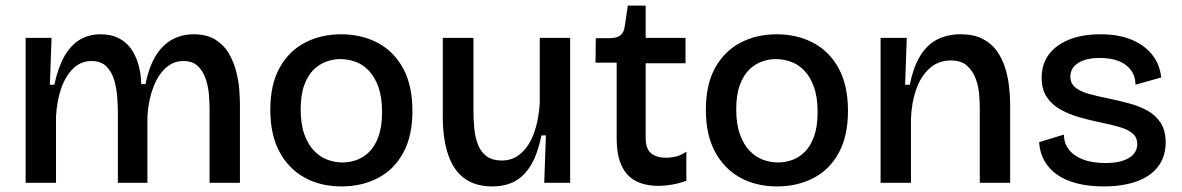

<svg xmlns="http://www.w3.org/2000/svg" viewBox="-20 -656 4240 689"><path d="M72 0V-319V-520H165L159 -352H175Q188 -413 210.5 -453Q233 -493 265.5 -513Q298 -533 341 -533Q378 -533 405 -519.5Q432 -506 449.5 -482Q467 -458 476.5 -425Q486 -392 487 -354H502Q514 -414 537.5 -453.5Q561 -493 596 -513Q631 -533 675 -533Q723 -533 754 -513Q785 -493 802.5 -462Q820 -431 828.5 -396Q837 -361 839 -330Q841 -299 841 -280V0H732V-264Q732 -284 730 -313Q728 -342 719 -370.5Q710 -399 691 -418Q672 -437 638 -437Q602 -437 574.5 -412Q547 -387 530 -342.5Q513 -298 509 -240V0H403V-252Q403 -272 401 -303Q399 -334 391 -364.5Q383 -395 363.5 -416Q344 -437 308 -437Q271 -437 243.5 -411Q216 -385 200 -340Q184 -295 181 -237V0Z M1206 13Q1130 13 1072.5 -19Q1015 -51 982.5 -112Q950 -173 950 -262Q950 -353 983.5 -413Q1017 -473 1074.5 -503Q1132 -533 1204 -533Q1278 -533 1336 -502Q1394 -471 1427 -410Q1460 -349 1460 -258Q1460 -168 1427 -107.5Q1394 -47 1336 -17Q1278 13 1206 13ZM1209 -73Q1235 -73 1260 -82Q1285 -91 1305.5 -111.5Q1326 -132 1338.5 -167Q1351 -202 1351 -254Q1351 -307 1338 -343.5Q1325 -380 1303.5 -402.5Q1282 -425 1255 -434.5Q1228 -444 1201 -444Q1176 -444 1151 -435Q1126 -426 1105.5 -406Q1085 -386 1072 -351Q1059 -316 1059 -264Q1059 -211 1072 -174.5Q1085 -138 1106.5 -115.5Q1128 -93 1154.5 -83Q1181 -73 1209 -73Z M1747 13Q1708 13 1678.5 1.5Q1649 -10 1628.5 -31.5Q1608 -53 1595 -83.5Q1582 -114 1575.5 -152Q1569 -190 1569 -234V-520H1679V-259Q1679 -231 1681.5 -200Q1684 -169 1693.5 -141.5Q1703 -114 1724 -97Q1745 -80 1782 -80Q1812 -80 1835.5 -95Q1859 -110 1876.5 -137.5Q1894 -165 1904 -203Q1914 -241 1917 -286V-520H2026V-219V0H1933L1939 -170H1923Q1910 -106 1886.5 -65.5Q1863 -25 1828.5 -6Q1794 13 1747 13Z M2344 11Q2307 11 2278.5 1Q2250 -9 2231 -30Q2212 -51 2202.5 -83Q2193 -115 2193 -160V-431H2117L2118 -519H2165Q2193 -519 2206 -529Q2219 -539 2222 -562L2233 -636H2297V-520H2440V-429H2297V-163Q2297 -121 2317 -105.5Q2337 -90 2368 -90Q2387 -90 2406 -94.5Q2425 -99 2443 -112V-7Q2414 3 2389 7Q2364 11 2344 11Z M2769 13Q2693 13 2635.5 -19Q2578 -51 2545.5 -112Q2513 -173 2513 -262Q2513 -353 2546.5 -413Q2580 -473 2637.5 -503Q2695 -533 2767 -533Q2841 -533 2899 -502Q2957 -471 2990 -410Q3023 -349 3023 -258Q3023 -168 2990 -107.5Q2957 -47 2899 -17Q2841 13 2769 13ZM2772 -73Q2798 -73 2823 -82Q2848 -91 2868.5 -111.5Q2889 -132 2901.5 -167Q2914 -202 2914 -254Q2914 -307 2901 -343.5Q2888 -380 2866.5 -402.5Q2845 -425 2818 -434.5Q2791 -444 2764 -444Q2739 -444 2714 -435Q2689 -426 2668.5 -406Q2648 -386 2635 -351Q2622 -316 2622 -264Q2622 -211 2635 -174.5Q2648 -138 2669.5 -115.5Q2691 -93 2717.5 -83Q2744 -73 2772 -73Z M3140 0V-315V-520H3234L3228 -352H3245Q3258 -417 3283 -457Q3308 -497 3344.5 -515Q3381 -533 3427 -533Q3474 -533 3505.5 -517Q3537 -501 3556.5 -474Q3576 -447 3586.5 -414Q3597 -381 3601 -346Q3605 -311 3605 -279V0H3496V-265Q3496 -285 3494 -314.5Q3492 -344 3482 -372Q3472 -400 3451 -419.5Q3430 -439 3392 -439Q3347 -439 3315.5 -410.5Q3284 -382 3267.5 -334.5Q3251 -287 3249 -229V0Z M3940 13Q3887 13 3844.5 2Q3802 -9 3773 -29.5Q3744 -50 3727.5 -79.5Q3711 -109 3709 -146L3798 -173Q3798 -142 3816 -119Q3834 -96 3867 -83.5Q3900 -71 3946 -71Q4001 -71 4031 -89Q4061 -107 4061 -139Q4061 -163 4044.5 -177Q4028 -191 3998 -200Q3968 -209 3927 -217Q3889 -225 3852.5 -235.5Q3816 -246 3785.5 -263Q3755 -280 3736.5 -307.5Q3718 -335 3718 -377Q3718 -425 3743 -459.5Q3768 -494 3815.5 -513.5Q3863 -533 3929 -533Q3993 -533 4039.5 -514Q4086 -495 4114 -460.5Q4142 -426 4147 -378L4055 -352Q4054 -384 4037.5 -405.5Q4021 -427 3993 -437.5Q3965 -448 3927 -448Q3877 -448 3849 -430Q3821 -412 3821 -381Q3821 -357 3838.5 -342.5Q3856 -328 3886 -319.5Q3916 -311 3956 -303Q3995 -295 4032 -285Q4069 -275 4098.5 -258.5Q4128 -242 4145.5 -214.5Q4163 -187 4163 -145Q4163 -94 4136 -58.5Q4109 -23 4059 -5Q4009 13 3940 13Z"/></svg>

Font: Bricolage Grotesque 48pt Condensed ExtraBold Medium
Style: Regular
Weight: 500
Version: Version 1.000;gftools[0.9.30]